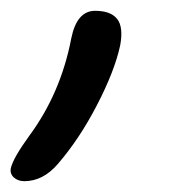

<svg xmlns="http://www.w3.org/2000/svg" viewBox="-83 -167 337 355"><path d="M-38.1 168Q-49.8 168 -57.4 161.1Q-64.9 154.3 -63 144Q-58.6 125 -28.8 84Q29.3 5.4 48.8 -96.2Q59.1 -147 92.8 -147Q121.6 -147 133.5 -132.1Q145.5 -117.2 139.2 -83Q128.9 -35.6 96.4 27.1Q64 89.8 23.9 136.2Q-3.4 168 -38.1 168Z"/></svg>

Font: Shantell Sans Irregular
Style: Italic
Weight: 300
Italic angle: -11.31°
Designer: Stephen Nixon, Anya Danilova, Shantell Martin
Foundry: Arrow Type
Version: Version 1.006;[9816181b4]